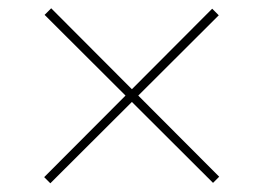

<svg xmlns="http://www.w3.org/2000/svg" viewBox="-20 -560 620 452"><path d="M481.5 -129.5 290.5 -320 98.5 -128.5 84 -143 275.5 -335 85 -525 100.5 -540.5 290.5 -350 479.5 -539.5 495 -524 305.5 -335 496 -144Z"/></svg>

Font: Lato ExtraLight
Style: Regular
Weight: 275
Designer: Lukasz Dziedzic with Adam Twardoch and Botio Nikoltchev
Foundry: tyPoland Lukasz Dziedzic
Version: Version 2.015; 2015-08-06; http://www.latofonts.com/